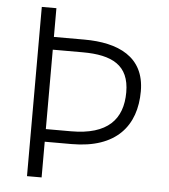

<svg xmlns="http://www.w3.org/2000/svg" viewBox="-52 -777 725 825"><g transform="rotate(5 310.0 -365.0)"><path d="M158 0V-154H274C466.5 -154 550.5 -257 550.5 -406C550.5 -555 435 -606 289 -606H158V-730H95V0ZM267 -208.5H158V-551H287C414.5 -551 488.5 -512.5 488.5 -396C488.5 -279.5 424.5 -208.5 267 -208.5Z"/></g></svg>

Font: Monaspace Neon ExtraLight
Style: Regular
Weight: 200
Designer: Riley Cran & the Lettermatic Team
Foundry: Lettermatic
Version: Version 1.200 (Monaspace Neon)